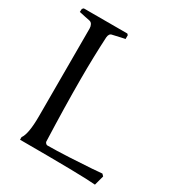

<svg xmlns="http://www.w3.org/2000/svg" viewBox="-168 -796 835 907"><g transform="rotate(30 250.0 -342.5)"><path d="M500 -47.9 485.8 4.9Q411.6 -2 73.2 -2V-16.1Q95.2 -45.9 95.2 -143.1V-621.1Q95.2 -632.8 90.1 -642.3Q85 -651.9 74.2 -653.8Q65.4 -655.3 51 -658.4Q36.6 -661.6 26.6 -663.8Q16.6 -666 16.1 -666L17.1 -683.1L23.9 -689.9H261.2L267.1 -684.1V-663.1Q263.2 -663.1 202.1 -648.9Q186 -646.5 184.1 -624Q178.2 -514.2 178.2 -393.1Q178.2 -245.1 185.1 -56.2Q185.5 -51.8 189.9 -47.4Q194.3 -43 198.2 -43Q244.6 -43 316.7 -46.6Q388.7 -50.3 437 -53.7Q485.4 -57.1 490.2 -58.1Z"/></g></svg>

Font: Aref Ruqaa
Style: Regular
Weight: 400
Designer: Abdoulla Aref
Version: Version 0.7